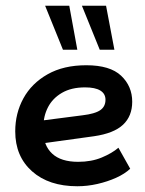

<svg xmlns="http://www.w3.org/2000/svg" viewBox="-20 -637 505 668"><path d="M249 11Q150 11 91.5 -41Q33 -93 33 -180Q33 -243 61.5 -295Q90 -347 145.5 -378.5Q201 -410 280 -410Q363 -410 401.5 -373.5Q440 -337 440 -283Q440 -233 408 -203Q376 -173 307 -163L90 -133V-213L268 -236Q310 -241 328.5 -253.5Q347 -266 347 -290Q347 -311 329 -322Q311 -333 276 -333Q228 -333 195.5 -314Q163 -295 147 -264Q131 -233 131 -196V-180Q131 -131 161.5 -102.5Q192 -74 252 -74Q298 -74 334 -89Q370 -104 392 -123L433 -50Q414 -32 384 -18.5Q354 -5 319 3Q284 11 249 11ZM327 -464 265 -617H349L378 -464ZM199 -464 137 -617H221L249 -464Z"/></svg>

Font: Rokkitt SemiBold
Style: Italic
Weight: 600
Italic angle: -9°
Designer: Vernon Adams
Foundry: Vernon Adams
Version: Version 3.103